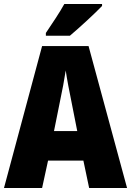

<svg xmlns="http://www.w3.org/2000/svg" viewBox="-20 -1013 660 967"><path d="M494 -983V-993H304C280 -949 243 -895 211 -847V-833H332C383 -876 461 -948 494 -983ZM429 -66H620L426 -781H192L0 -66H192L222 -204H400ZM340 -500 369 -353H252L282 -502C293 -553 305 -617 311 -658C317 -615 330 -549 340 -500Z"/></svg>

Font: Noto Sans Malayalam UI Condensed Black
Style: Regular
Weight: 900
Width: 3
Designer: Jelle Bosma - Monotype Design Team
Foundry: Monotype Imaging Inc.
Version: Version 2.104